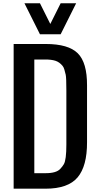

<svg xmlns="http://www.w3.org/2000/svg" viewBox="-20 -1141 593 1161"><path d="M187.5 -93.8H256.3Q320.8 -93.8 344.7 -120.1Q358.4 -134.8 366.2 -148.4Q381.3 -174.3 381.3 -266.6V-593.8Q381.3 -670.9 377.4 -689Q373.5 -707 369.1 -720.7Q365.2 -734.4 358.4 -742.7Q339.4 -765.6 315.4 -773.4Q291.5 -781.2 253.9 -781.2H187.5ZM62.5 0V-875H256.3Q393.6 -875 450.2 -818.8Q506.8 -762.7 506.3 -625V-281.2Q506.8 -136.7 449.2 -68.4Q391.6 0 255.4 0ZM221.7 -933.6 127.9 -1121.1H221.7L284.2 -996.1L346.7 -1121.1H440.4L346.7 -933.6Z"/></svg>

Font: Oswald-Regular
Style: Regular
Weight: 400
Designer: vernon adams
Foundry: vernon adams
Version: Version 2.002; ttfautohint (v0.92.18-e454-dirty) -l 8 -r 50 